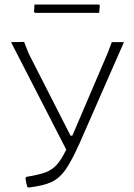

<svg xmlns="http://www.w3.org/2000/svg" viewBox="-20 -825 593 852"><path d="M530 -638 333 -189Q297 -109 270.5 -71.5Q244 -34 209 -17.5Q174 -1 109 7L102 6Q96 -10 93 -34L96 -40Q152 -49 181.5 -60Q211 -71 231.5 -93.5Q252 -116 274 -161L29 -638L87 -639L107 -588L293 -223H301L458 -590L476 -638ZM423 -801 420 -768H135L131 -773L133 -805H419Z"/></svg>

Font: Luna Sans Light
Style: Regular
Weight: 300
Designer: Juan Pablo del Peral
Foundry: Huerta Tipografica
Version: Version 2.001; ttfautohint (v1.5)